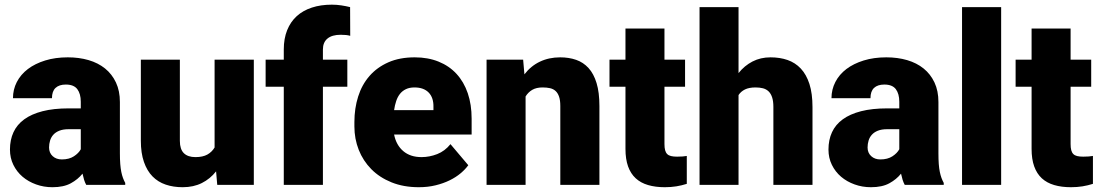

<svg xmlns="http://www.w3.org/2000/svg" viewBox="-20 -780 4642 810"><path d="M343.8 0Q338.4 -9.8 334.7 -21.7Q331.1 -33.7 328.1 -47.4Q309.1 -23.4 278.8 -6.8Q248.5 9.8 201.2 9.8Q164.6 9.8 132.1 -2Q99.6 -13.7 75.2 -34.4Q50.8 -55.2 36.4 -84.5Q22 -113.8 22 -148.9Q22 -189.9 36.9 -222.2Q51.8 -254.4 82.3 -276.6Q112.8 -298.8 159.4 -310.8Q206.1 -322.8 270 -322.8H320.8V-350.6Q320.8 -384.3 306.2 -403.8Q291.5 -423.3 257.8 -423.3Q229.5 -423.3 214.4 -409.2Q199.2 -395 199.2 -365.7H34.7Q34.7 -402.3 51 -434.1Q67.4 -465.8 97.7 -488.8Q127.9 -511.7 170.7 -524.9Q213.4 -538.1 266.1 -538.1Q313.5 -538.1 353.8 -526.4Q394 -514.6 423.3 -491Q452.6 -467.3 469.2 -431.9Q485.8 -396.5 485.8 -349.6V-133.3Q485.8 -107.4 487.3 -88.4Q488.8 -69.3 491.7 -54.9Q494.6 -40.5 498.8 -29.3Q502.9 -18.1 508.3 -8.3V0ZM240.7 -107.4Q271.5 -107.4 291.7 -120.6Q312 -133.8 320.8 -150.4V-234.9H269Q246.1 -234.9 230.2 -228.5Q214.4 -222.2 204.8 -211.4Q195.3 -200.7 191.2 -186.8Q187 -172.9 187 -157.7Q187 -135.3 202.1 -121.3Q217.3 -107.4 240.7 -107.4Z M891.6 -57.1Q866.7 -25.4 831.5 -7.8Q796.4 9.8 750.5 9.8Q711.4 9.8 679 -1.2Q646.5 -12.2 623.3 -35.9Q600.1 -59.6 587.2 -96.9Q574.2 -134.3 574.2 -186.5V-528.3H738.8V-185.5Q738.8 -150.4 755.6 -133.8Q772.5 -117.2 804.7 -117.2Q835.4 -117.2 854.7 -127.9Q874 -138.7 885.3 -157.7V-528.3H1050.8V0H896.5Z M1177.2 0V-414.1H1100.6V-528.3H1177.2V-571.3Q1177.2 -617.2 1191.4 -652.6Q1205.6 -688 1231.9 -711.9Q1258.3 -735.8 1295.7 -748Q1333 -760.3 1379.9 -760.3Q1400.9 -760.3 1419.9 -757.3Q1439 -754.4 1457 -750L1457.5 -628.9Q1449.2 -631.3 1439.7 -632.3Q1430.2 -633.3 1417 -633.3Q1380.9 -633.3 1361.6 -617.4Q1342.3 -601.6 1342.3 -571.3V-528.3H1445.3V-414.1H1342.3V0Z M1747.1 9.8Q1682.6 9.8 1631.8 -10.7Q1581.1 -31.2 1546.4 -66.4Q1511.7 -101.6 1493.4 -147.9Q1475.1 -194.3 1475.1 -246.6V-265.1Q1475.1 -322.8 1491 -372.8Q1506.8 -422.9 1538.8 -459.5Q1570.8 -496.1 1618.4 -517.1Q1666 -538.1 1729.5 -538.1Q1785.6 -538.1 1830.3 -520Q1875 -502 1906 -468.3Q1937 -434.6 1953.4 -386.7Q1969.7 -338.9 1969.7 -279.3V-212.4H1642.6Q1651.4 -168 1681.2 -142.6Q1710.9 -117.2 1758.3 -117.2Q1792 -117.2 1824.5 -129.9Q1856.9 -142.6 1880.4 -171.9L1955.6 -83Q1942.9 -65.4 1923.1 -48.8Q1903.3 -32.2 1877 -19.3Q1850.6 -6.3 1817.9 1.7Q1785.2 9.8 1747.1 9.8ZM1728.5 -411.1Q1707.5 -411.1 1692.4 -403.8Q1677.2 -396.5 1667.2 -383.8Q1657.2 -371.1 1651.4 -353.5Q1645.5 -335.9 1642.6 -315.4H1808.6V-328.1Q1809.6 -367.7 1788.6 -389.4Q1767.6 -411.1 1728.5 -411.1Z M2187 -528.3 2192.4 -466.3Q2219.2 -501.5 2257.6 -519.8Q2295.9 -538.1 2343.3 -538.1Q2379.9 -538.1 2410.4 -527.6Q2440.9 -517.1 2462.9 -492.9Q2484.9 -468.8 2496.8 -429.4Q2508.8 -390.1 2508.8 -332.5V0H2343.8V-333Q2343.8 -356.9 2338.6 -372.1Q2333.5 -387.2 2324 -396Q2314.5 -404.8 2300.5 -408Q2286.6 -411.1 2269 -411.1Q2242.7 -411.1 2225.3 -400.9Q2208 -390.6 2197.3 -373V0H2032.7V-528.3Z M2783.2 -659.7V-528.3H2870.1V-414.1H2783.2V-172.4Q2783.2 -156.7 2785.9 -146.5Q2788.6 -136.2 2794.7 -130.1Q2800.8 -124 2811 -121.6Q2821.3 -119.1 2836.4 -119.1Q2850.6 -119.1 2859.9 -119.9Q2869.1 -120.6 2877.4 -122.1V-4.4Q2856 2.4 2833.5 6.1Q2811 9.8 2784.7 9.8Q2745.1 9.8 2714.1 0.7Q2683.1 -8.3 2661.9 -27.8Q2640.6 -47.4 2629.6 -78.1Q2618.7 -108.9 2618.7 -151.9V-414.1H2551.3V-528.3H2618.7V-659.7Z M3095.7 -471.7Q3120.6 -502.9 3154.5 -520.5Q3188.5 -538.1 3230.5 -538.1Q3270 -538.1 3302.5 -526.9Q3335 -515.6 3358.4 -490.7Q3381.8 -465.8 3394.8 -425.8Q3407.7 -385.7 3407.7 -328.1V0H3242.7V-329.1Q3242.7 -353 3237.5 -368.9Q3232.4 -384.8 3222.7 -394.3Q3212.9 -403.8 3199 -407.5Q3185.1 -411.1 3167.5 -411.1Q3140.1 -411.1 3122.8 -402.6Q3105.5 -394 3095.7 -378.9V0H2931.2V-750H3095.7Z M3796.9 0Q3791.5 -9.8 3787.8 -21.7Q3784.2 -33.7 3781.2 -47.4Q3762.2 -23.4 3731.9 -6.8Q3701.7 9.8 3654.3 9.8Q3617.7 9.8 3585.2 -2Q3552.7 -13.7 3528.3 -34.4Q3503.9 -55.2 3489.5 -84.5Q3475.1 -113.8 3475.1 -148.9Q3475.1 -189.9 3490 -222.2Q3504.9 -254.4 3535.4 -276.6Q3565.9 -298.8 3612.5 -310.8Q3659.2 -322.8 3723.1 -322.8H3773.9V-350.6Q3773.9 -384.3 3759.3 -403.8Q3744.6 -423.3 3710.9 -423.3Q3682.6 -423.3 3667.5 -409.2Q3652.3 -395 3652.3 -365.7H3487.8Q3487.8 -402.3 3504.2 -434.1Q3520.5 -465.8 3550.8 -488.8Q3581.1 -511.7 3623.8 -524.9Q3666.5 -538.1 3719.2 -538.1Q3766.6 -538.1 3806.9 -526.4Q3847.2 -514.6 3876.5 -491Q3905.8 -467.3 3922.4 -431.9Q3939 -396.5 3939 -349.6V-133.3Q3939 -107.4 3940.4 -88.4Q3941.9 -69.3 3944.8 -54.9Q3947.8 -40.5 3951.9 -29.3Q3956.1 -18.1 3961.4 -8.3V0ZM3693.8 -107.4Q3724.6 -107.4 3744.9 -120.6Q3765.1 -133.8 3773.9 -150.4V-234.9H3722.2Q3699.2 -234.9 3683.3 -228.5Q3667.5 -222.2 3658 -211.4Q3648.4 -200.7 3644.3 -186.8Q3640.1 -172.9 3640.1 -157.7Q3640.1 -135.3 3655.3 -121.3Q3670.4 -107.4 3693.8 -107.4Z M4203.6 0H4038.6V-750H4203.6Z M4496.6 -659.7V-528.3H4583.5V-414.1H4496.6V-172.4Q4496.6 -156.7 4499.3 -146.5Q4502 -136.2 4508.1 -130.1Q4514.2 -124 4524.4 -121.6Q4534.7 -119.1 4549.8 -119.1Q4564 -119.1 4573.2 -119.9Q4582.5 -120.6 4590.8 -122.1V-4.4Q4569.3 2.4 4546.9 6.1Q4524.4 9.8 4498 9.8Q4458.5 9.8 4427.5 0.7Q4396.5 -8.3 4375.2 -27.8Q4354 -47.4 4343 -78.1Q4332 -108.9 4332 -151.9V-414.1H4264.6V-528.3H4332V-659.7Z"/></svg>

Font: RobotoDraft
Style: Black
Weight: 900
Designer: Google
Version: Version 2.000980w3; 2014; ttfautohint (v1.1) -l 5 -r 24 -G 4